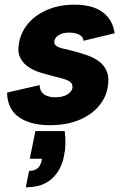

<svg xmlns="http://www.w3.org/2000/svg" viewBox="-20 -527 531 819"><path d="M256 32Q260 63 259 89.5Q258 116 253 138Q241 200 200.5 236Q160 272 90 272L104 202Q127 202 140 191Q153 180 157 160L159 150H107L131 32ZM149 -164Q150 -144 159 -133Q168 -122 183 -117Q198 -112 216 -112Q246 -112 265.5 -123Q285 -134 289 -151Q291 -168 280.5 -176.5Q270 -185 251.5 -190.5Q233 -196 211 -201Q187 -207 158 -215.5Q129 -224 104 -239.5Q79 -255 66 -281.5Q53 -308 62 -348Q71 -394 103 -430Q135 -466 185 -486.5Q235 -507 298 -507Q375 -507 418 -475Q461 -443 469 -385L336 -353Q335 -366 326 -373.5Q317 -381 303.5 -384.5Q290 -388 275 -388Q249 -388 232 -378Q215 -368 212 -353Q210 -343 215.5 -336Q221 -329 231.5 -325Q242 -321 257 -318Q272 -315 289 -310Q317 -303 347 -293Q377 -283 400.5 -266.5Q424 -250 435.5 -222.5Q447 -195 439 -152Q431 -108 399 -71.5Q367 -35 314.5 -14Q262 7 193 7Q110 7 61 -27Q12 -61 10 -132Z"/></svg>

Font: Albert Sans ExtraBold
Style: Italic
Weight: 800
Italic angle: -11.25°
Designer: Andreas Rasmussen
Foundry: a.Foundry
Version: Version 1.025